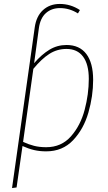

<svg xmlns="http://www.w3.org/2000/svg" viewBox="-20 -757 549 973"><path d="M452 -352Q452 -270 428 -186.5Q404 -103 350.5 -46.5Q297 10 214 10Q181 10 153 3.5Q125 -3 94 -17L64 193L41 196L142 -518L156 -618Q164 -675 198 -706Q232 -737 283 -737Q338 -737 385 -706L375 -689Q332 -716 284 -716Q241 -716 212.5 -690.5Q184 -665 177 -614L164 -518L153 -437Q191 -481 230.5 -505Q270 -529 317 -529Q383 -529 417.5 -483.5Q452 -438 452 -352ZM430 -357Q430 -431 401 -470Q372 -509 317 -509Q269 -509 229.5 -483.5Q190 -458 149 -408L97 -38Q125 -25 152.5 -18Q180 -11 214 -11Q291 -11 339.5 -66Q388 -121 409 -200.5Q430 -280 430 -357Z"/></svg>

Font: Fira Sans Condensed Thin
Style: Italic
Weight: 250
Width: 3
Italic angle: -8°
Designer: Carrois Corporate & Edenspiekermann AG
Foundry: Carrois Corporate GbR & Edenspiekermann AG
Version: Version 4.203